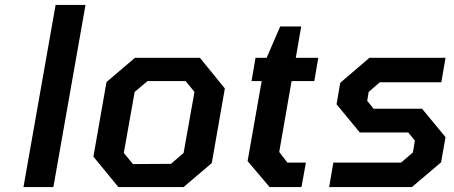

<svg xmlns="http://www.w3.org/2000/svg" viewBox="-20 -757 1837 777"><path d="M75 0 205 -737H326L196 0Z M723 0H459L358 -123L411 -425L526 -523H789L890 -399L837 -97ZM518 -93 672 -94 723 -138 767 -385 731 -429H577L525 -385L481 -138Z M1071 0 982 -105 1039 -429H998L1014 -523H1059L1114 -650H1199L1177 -523H1268L1252 -429H1160L1110 -142L1143 -99H1218L1200 0Z M1312 0 1329 -99H1603L1651 -140L1659 -188L1632 -221H1436L1342 -335L1357 -422L1475 -523H1783L1766 -424H1517L1472 -385L1466 -349L1492 -317H1688L1783 -202L1765 -100L1647 0Z"/></svg>

Font: Tomorrow Medium
Style: Italic
Weight: 500
Italic angle: -10°
Designer: Tony de Marco, Monica Rizzolli
Foundry: Just in Type
Version: Version 2.002